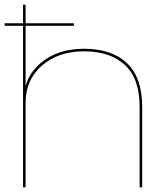

<svg xmlns="http://www.w3.org/2000/svg" viewBox="-20 -805 644 825"><path d="M0 -694H297.5V-705H0ZM79 0H90V-785H79ZM580 0H591V-345.5Q591 -471.5 525.8 -533.5Q460.5 -595.5 341 -595.5Q228.5 -595.5 156.8 -535.8Q85 -476 85 -391L90 -364.5Q90 -462 160.2 -523.2Q230.5 -584.5 341 -584.5Q453 -584.5 516.5 -526Q580 -467.5 580 -346Z"/></svg>

Font: Anybody Expanded Thin
Style: Regular
Weight: 250
Width: 7
Version: Version 1.113;gftools[0.9.25]